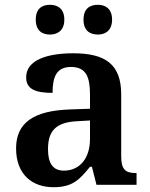

<svg xmlns="http://www.w3.org/2000/svg" viewBox="-20 -770 626 800"><path d="M388 -626C418 -626 447 -642 447 -688C447 -735 418 -750 388 -750C355 -750 328 -735 328 -688C328 -642 355 -626 388 -626ZM188 -626C219 -626 248 -642 248 -688C248 -735 219 -750 188 -750C156 -750 129 -735 129 -688C129 -642 156 -626 188 -626ZM203 10C282 10 311 -21 355 -75H363L382 0H549V-49H546C501 -49 485 -65 485 -120V-377C485 -503 418 -548 285 -548C177 -548 89 -520 89 -448C89 -400 125 -383 199 -383C199 -449 215 -491 276 -491C341 -491 355 -446 355 -374V-317L272 -314C121 -309 47 -259 47 -152C47 -42 115 10 203 10ZM246 -59C201 -59 180 -89 180 -148C180 -222 210 -261 303 -265L355 -268V-191C355 -110 312 -59 246 -59Z"/></svg>

Font: Noto Serif Gurmukhi SemiBold
Style: Regular
Weight: 600
Designer: Vaibhav Singh and the Monotype Design Team
Foundry: Monotype Imaging Inc.
Version: Version 2.004